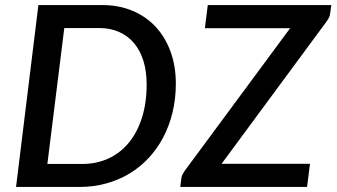

<svg xmlns="http://www.w3.org/2000/svg" viewBox="-20 -740 1332 760"><path d="M43.5 0ZM676 -409.5Q676 -349 663 -295.2Q650 -241.5 626 -196Q602 -150.5 567.8 -114Q533.5 -77.5 491.2 -52.2Q449 -27 399.2 -13.5Q349.5 0 294.5 0H43.5L132 -720H383.5Q451 -720 505.2 -697Q559.5 -674 597.2 -632.8Q635 -591.5 655.5 -534.5Q676 -477.5 676 -409.5ZM560.5 -406.5Q560.5 -457.5 547.8 -498.8Q535 -540 510.8 -569Q486.5 -598 451.5 -613.5Q416.5 -629 372.5 -629H234.5L167.5 -91H305.5Q362.5 -91 409.5 -112.8Q456.5 -134.5 490 -175.2Q523.5 -216 542 -274.5Q560.5 -333 560.5 -406.5ZM1291.5 -720 1286.5 -684.5Q1285.5 -676.5 1282 -669.8Q1278.5 -663 1273.5 -656L857 -91.5H1207L1195.5 0H693.5L698 -35Q699 -43 702.5 -49.5Q706 -56 710.5 -63L1128.5 -628.5H791L802.5 -720Z"/></svg>

Font: Lato Semibold
Style: Italic
Weight: 600
Italic angle: -7°
Designer: Lukasz Dziedzic
Foundry: tyPoland Lukasz Dziedzic
Version: Version 2.006; 2014-01-15